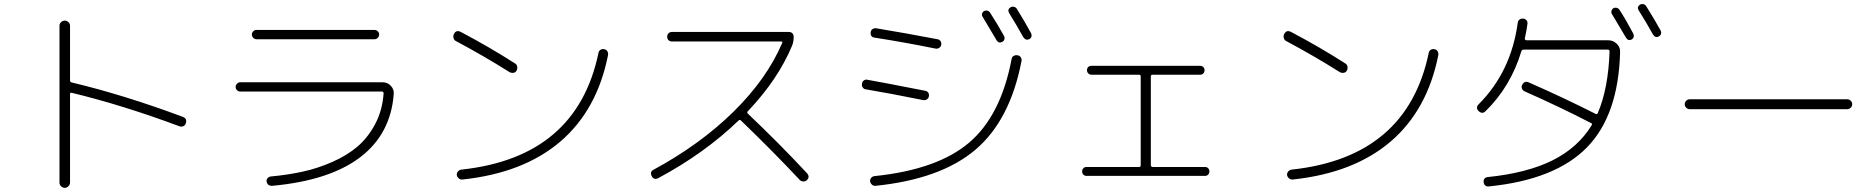

<svg xmlns="http://www.w3.org/2000/svg" viewBox="-20 -862 9040 925"><path d="M266.6 17.6V-738.3Q266.6 -748 274.4 -755.4Q282.2 -762.7 292 -762.7Q301.8 -762.7 309.6 -755.4Q317.4 -748 317.4 -738.3V-474.6Q317.4 -466.8 325.2 -464.8Q579.1 -404.3 861.3 -298.8Q882.8 -290 875 -267.6Q872.1 -257.8 862.8 -253.9Q853.5 -250 843.8 -253.9Q571.3 -355.5 325.2 -415Q317.4 -417 317.4 -408.2V17.6Q317.4 27.3 309.6 35.2Q301.8 43 292 43Q282.2 43 274.4 35.6Q266.6 28.3 266.6 17.6Z M1137.7 -420.9Q1128.9 -420.9 1122.1 -427.2Q1115.2 -433.6 1115.2 -442.9Q1115.2 -452.1 1122.1 -459Q1128.9 -465.8 1137.7 -465.8H1822.3Q1846.7 -465.8 1862.8 -448.7Q1878.9 -431.6 1877 -409.2Q1862.3 -215.8 1714.8 -104Q1567.4 7.8 1292 33.2Q1282.2 34.2 1273.9 28.8Q1265.6 23.4 1264.6 12.7Q1262.7 3.9 1269 -3.4Q1275.4 -10.7 1284.2 -11.7Q1367.2 -19.5 1439 -35.2Q1510.7 -50.8 1581.5 -82Q1652.3 -113.3 1702.6 -156.2Q1752.9 -199.2 1787.6 -264.6Q1822.3 -330.1 1828.1 -412.1Q1828.1 -420.9 1820.3 -420.9ZM1215.8 -717.8H1784.2Q1793 -717.8 1799.8 -711.4Q1806.6 -705.1 1806.6 -695.8Q1806.6 -686.5 1799.8 -679.7Q1793 -672.9 1784.2 -672.9H1215.8Q1207 -672.9 1200.2 -679.7Q1193.4 -686.5 1193.4 -695.8Q1193.4 -705.1 1200.2 -711.4Q1207 -717.8 1215.8 -717.8Z M2176.8 -664.1Q2168 -668 2165 -678.7Q2162.1 -689.5 2167 -698.2Q2177.7 -719.7 2200.2 -708Q2338.9 -634.8 2460.9 -556.6Q2469.7 -551.8 2471.7 -541.5Q2473.6 -531.2 2468.8 -522Q2463.9 -512.7 2453.6 -511.2Q2443.4 -509.8 2434.6 -514.6Q2310.5 -592.8 2176.8 -664.1ZM2909.2 -595.7Q2856.4 -331.1 2679.2 -179.7Q2502 -28.3 2208 2.9Q2198.2 3.9 2190.4 -2.4Q2182.6 -8.8 2180.7 -18.6Q2179.7 -28.3 2186.5 -36.1Q2193.4 -43.9 2203.1 -44.9Q2758.8 -104.5 2863.3 -607.4Q2865.2 -617.2 2873 -622.1Q2880.9 -627 2891.1 -625Q2901.4 -623 2906.2 -614.7Q2911.1 -606.4 2909.2 -595.7Z M3151.4 -3.9Q3131.8 6.8 3120.1 -12.7Q3109.4 -34.2 3127.9 -43.9Q3353.5 -166 3514.2 -324.2Q3674.8 -482.4 3748 -654.3Q3752 -662.1 3743.2 -662.1H3216.8Q3207 -662.1 3200.7 -668.5Q3194.3 -674.8 3194.3 -685.1Q3194.3 -695.3 3200.7 -701.7Q3207 -708 3216.8 -708H3781.2Q3791 -708 3797.4 -701.7Q3803.7 -695.3 3803.7 -684.6Q3803.7 -660.2 3795.9 -641.6Q3728.5 -479.5 3583 -326.2Q3577.1 -320.3 3583 -314.5Q3732.4 -172.9 3867.2 -28.3Q3883.8 -9.8 3867.2 5.9Q3860.4 12.7 3850.1 12.2Q3839.8 11.7 3833 4.9Q3702.1 -134.8 3549.8 -281.2Q3543.9 -287.1 3538.1 -281.2Q3374 -123 3151.4 -3.9Z M4171.9 11.7Q4170.9 2 4177.2 -5.4Q4183.6 -12.7 4194.3 -13.7Q4496.1 -44.9 4648.9 -174.8Q4801.8 -304.7 4853.5 -577.1Q4854.5 -586.9 4863.3 -592.3Q4872.1 -597.7 4881.8 -595.7Q4891.6 -594.7 4897.5 -586.4Q4903.3 -578.1 4901.4 -568.4Q4846.7 -283.2 4679.7 -141.1Q4512.7 1 4198.2 33.2Q4188.5 34.2 4181.2 27.8Q4173.8 21.5 4171.9 11.7ZM4808.6 -660.2Q4791 -651.4 4781.2 -668Q4753.9 -714.8 4713.9 -781.2Q4709 -788.1 4711.4 -796.4Q4713.9 -804.7 4720.7 -808.6Q4728.5 -812.5 4736.8 -810.5Q4745.1 -808.6 4750 -800.8Q4784.2 -748 4817.4 -688.5Q4821.3 -680.7 4818.8 -672.4Q4816.4 -664.1 4808.6 -660.2ZM4848.6 -827.1Q4856.4 -831.1 4865.2 -829.1Q4874 -827.1 4878.9 -819.3Q4916 -759.8 4947.3 -702.1Q4951.2 -694.3 4949.2 -686Q4947.3 -677.7 4939.5 -673.8Q4921.9 -665 4910.2 -682.6Q4877 -742.2 4841.8 -798.8Q4832 -816.4 4848.6 -827.1ZM4151.4 -431.6Q4141.6 -432.6 4136.2 -440.9Q4130.9 -449.2 4132.8 -459Q4133.8 -468.8 4142.1 -474.6Q4150.4 -480.5 4160.2 -477.5Q4227.5 -465.8 4436.5 -424.8Q4446.3 -423.8 4451.7 -416Q4457 -408.2 4455.1 -397.9Q4453.1 -387.7 4444.8 -382.8Q4436.5 -377.9 4426.8 -379.9Q4268.6 -412.1 4151.4 -431.6ZM4514.6 -646.5Q4513.7 -637.7 4505.4 -631.8Q4497.1 -626 4487.3 -627.9Q4337.9 -658.2 4193.4 -680.7Q4171.9 -683.6 4174.8 -707Q4175.8 -716.8 4184.1 -722.2Q4192.4 -727.5 4202.1 -725.6Q4338.9 -703.1 4497.1 -672.9Q4505.9 -671.9 4511.2 -663.6Q4516.6 -655.3 4514.6 -646.5Z M5213.9 -14.6Q5205.1 -14.6 5199.2 -21Q5193.4 -27.3 5193.4 -36.1Q5193.4 -44.9 5199.2 -51.3Q5205.1 -57.6 5213.9 -57.6H5467.8Q5475.6 -57.6 5475.6 -66.4V-494.1Q5475.6 -502 5467.8 -502H5238.3Q5229.5 -502 5223.1 -508.3Q5216.8 -514.6 5216.8 -523.9Q5216.8 -533.2 5222.7 -539.1Q5228.5 -544.9 5238.3 -544.9H5761.7Q5770.5 -544.9 5776.9 -539.1Q5783.2 -533.2 5783.2 -523.9Q5783.2 -514.6 5777.3 -508.3Q5771.5 -502 5761.7 -502H5533.2Q5524.4 -502 5524.4 -494.1V-66.4Q5524.4 -58.6 5533.2 -57.6H5786.1Q5794.9 -57.6 5800.8 -51.3Q5806.6 -44.9 5806.6 -36.1Q5806.6 -27.3 5800.8 -21Q5794.9 -14.6 5786.1 -14.6Z M6176.8 -664.1Q6168 -668 6165 -678.7Q6162.1 -689.5 6167 -698.2Q6177.7 -719.7 6200.2 -708Q6338.9 -634.8 6460.9 -556.6Q6469.7 -551.8 6471.7 -541.5Q6473.6 -531.2 6468.8 -522Q6463.9 -512.7 6453.6 -511.2Q6443.4 -509.8 6434.6 -514.6Q6310.5 -592.8 6176.8 -664.1ZM6909.2 -595.7Q6856.4 -331.1 6679.2 -179.7Q6502 -28.3 6208 2.9Q6198.2 3.9 6190.4 -2.4Q6182.6 -8.8 6180.7 -18.6Q6179.7 -28.3 6186.5 -36.1Q6193.4 -43.9 6203.1 -44.9Q6758.8 -104.5 6863.3 -607.4Q6865.2 -617.2 6873 -622.1Q6880.9 -627 6891.1 -625Q6901.4 -623 6906.2 -614.7Q6911.1 -606.4 6909.2 -595.7Z M7782.2 -814.5Q7812.5 -768.6 7848.6 -700.2Q7852.5 -692.4 7850.6 -684.1Q7848.6 -675.8 7840.8 -671.9Q7824.2 -663.1 7813.5 -680.7Q7786.1 -727.5 7746.1 -793.9Q7741.2 -800.8 7743.7 -809.6Q7746.1 -818.4 7752.9 -822.3Q7760.7 -826.2 7769 -824.2Q7777.3 -822.3 7782.2 -814.5ZM7911.1 -832Q7956.1 -759.8 7980.5 -714.8Q7984.4 -707 7982.4 -699.2Q7980.5 -691.4 7971.7 -686.5Q7954.1 -677.7 7943.4 -696.3Q7910.2 -755.9 7875 -811.5Q7864.3 -829.1 7881.8 -839.8Q7889.6 -843.8 7897.9 -841.8Q7906.2 -839.8 7911.1 -832ZM7136.7 -326.2Q7121.1 -310.5 7103.5 -327.1Q7087.9 -342.8 7103.5 -359.4Q7259.8 -515.6 7292 -752Q7293 -761.7 7300.3 -767.6Q7307.6 -773.4 7317.9 -772.5Q7328.1 -771.5 7334 -764.6Q7339.8 -757.8 7338.9 -748Q7335.9 -721.7 7326.2 -676.8Q7325.2 -673.8 7327.6 -670.9Q7330.1 -668 7333 -668H7727.5Q7752 -668 7769 -651.4Q7786.1 -634.8 7785.2 -611.3Q7777.3 -306.6 7625 -151.4Q7472.7 3.9 7153.3 36.1Q7130.9 38.1 7127.9 15.6Q7126 6.8 7131.3 -0.5Q7136.7 -7.8 7146.5 -8.8Q7336.9 -28.3 7459.5 -89.4Q7582 -150.4 7648.4 -258.8Q7652.3 -266.6 7644.5 -269.5Q7495.1 -346.7 7325.2 -421.9Q7316.4 -425.8 7312.5 -435.1Q7308.6 -444.3 7313.5 -453.1Q7324.2 -474.6 7345.7 -464.8Q7514.6 -390.6 7667 -313.5Q7673.8 -309.6 7677.7 -317.4Q7728.5 -436.5 7734.4 -614.3Q7734.4 -623 7725.6 -623H7321.3Q7312.5 -623 7309.6 -615.2Q7257.8 -444.3 7136.7 -326.2Z M8121.1 -335.9Q8111.3 -335.9 8104 -342.8Q8096.7 -349.6 8096.7 -359.9Q8096.7 -370.1 8104 -377Q8111.3 -383.8 8121.1 -383.8H8878.9Q8888.7 -383.8 8896 -377Q8903.3 -370.1 8903.3 -359.9Q8903.3 -349.6 8896 -342.8Q8888.7 -335.9 8878.9 -335.9Z"/></svg>

Font: Rounded Mgen+ 1m light
Style: Regular
Weight: 200
Designer: [Source Han Sans]
Ryoko NISHIZUKA  (kana & ideographs); Paul D. Hunt (Latin, Greek & Cyrillic); Wenlong ZHANG  (bopomofo
Version: Version 1.059.20150602